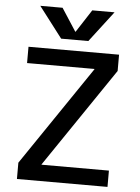

<svg xmlns="http://www.w3.org/2000/svg" viewBox="-62 -1008 769 1056"><g transform="rotate(5 322.0 -480.0)"><path d="M323 -835 404 -960H527L397 -790H247L117 -960H240L321 -835ZM72 -730H572V-640L200 -92V-90H572V0H72V-90L444 -638V-640H72Z"/></g></svg>

Font: Mplus 1p Medium
Style: Regular
Weight: 500
Version: Version 1.061